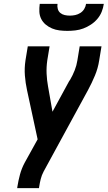

<svg xmlns="http://www.w3.org/2000/svg" viewBox="-20 -975 558 995"><path d="M182 0H69L70 -7Q75 -39 83.5 -70.5Q92 -102 108 -132L175 -253L120 -508Q112 -545 109 -583.5Q106 -622 112 -662L124 -735H237L225 -662Q220 -627 221.5 -593Q223 -559 229 -527L252 -396L338 -554Q340 -556 340.5 -557.5Q341 -559 342 -560L343 -561Q357 -585 367 -610.5Q377 -636 381 -662L393 -735H506L494 -662Q488 -622 472 -583.5Q456 -545 436 -508L206 -86Q196 -67 191 -47Q186 -27 183 -7ZM329 -815Q308 -815 288 -817.5Q268 -820 250 -827.5Q232 -835 217 -847.5Q202 -860 193.5 -877Q185 -894 184 -914Q183 -934 186 -955H278Q276 -941 279.5 -928.5Q283 -916 292.5 -908Q302 -900 315 -897Q328 -894 342 -894Q356 -894 370 -897Q384 -900 396.5 -908Q409 -916 416.5 -928.5Q424 -941 426 -955H518Q515 -934 507 -914Q499 -894 484.5 -877Q470 -860 451 -847.5Q432 -835 412 -827.5Q392 -820 371 -817.5Q350 -815 329 -815Z"/></svg>

Font: Iosevka Term Curly
Style: Bold Italic
Weight: 700
Italic angle: -9°
Designer: Belleve Invis
Foundry: Belleve Invis
Version: Version 32.3.0